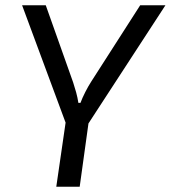

<svg xmlns="http://www.w3.org/2000/svg" viewBox="-20 -710 649 730"><path d="M609 -690 312 -234H233L64 -690H154L258 -397Q264 -379 269.5 -359Q275 -339 278 -319H286Q293 -338 304.5 -360.5Q316 -383 327 -400L513 -690ZM324 -296 283 0H194L237 -296Z"/></svg>

Font: Exo 2
Style: Italic
Weight: 400
Italic angle: -8°
Designer: Natanael Gama
Foundry: Natanael Gama
Version: Version 2.010